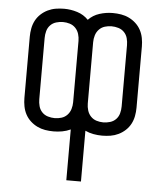

<svg xmlns="http://www.w3.org/2000/svg" viewBox="-53 -574 706 836"><g transform="rotate(5 300.0 -156.5)"><path d="M268 215V-7Q251 1 232 4.5Q213 8 194 8Q175 8 157 5Q139 2 122.5 -6Q106 -14 92.5 -26.5Q79 -39 70.5 -55Q62 -71 58.5 -89.5Q55 -108 55 -126V-394Q55 -412 58.5 -430.5Q62 -449 70.5 -465Q79 -481 92.5 -493.5Q106 -506 122.5 -514Q139 -522 157 -525Q175 -528 194 -528Q223 -528 251.5 -519Q280 -510 300 -489Q320 -510 348.5 -519Q377 -528 406 -528Q425 -528 443 -525Q461 -522 477.5 -514Q494 -506 507.5 -493.5Q521 -481 529.5 -465Q538 -449 541.5 -430.5Q545 -412 545 -394V-126Q545 -108 541.5 -89.5Q538 -71 529.5 -55Q521 -39 507.5 -26.5Q494 -14 477.5 -6Q461 2 443 5Q425 8 406 8Q387 8 368 4.5Q349 1 332 -7V215ZM194 -50Q209 -50 223.5 -54.5Q238 -59 248.5 -70Q259 -81 263.5 -96Q268 -111 268 -126V-394Q268 -409 263.5 -424Q259 -439 248.5 -450Q238 -461 223.5 -465.5Q209 -470 194 -470Q179 -470 164 -465.5Q149 -461 138.5 -450Q128 -439 124 -424Q120 -409 120 -394V-126Q120 -111 124 -96Q128 -81 138.5 -70Q149 -59 164 -54.5Q179 -50 194 -50ZM406 -50Q421 -50 436 -54.5Q451 -59 461.5 -70Q472 -81 476 -96Q480 -111 480 -126V-394Q480 -409 476 -424Q472 -439 461.5 -450Q451 -461 436 -465.5Q421 -470 406 -470Q391 -470 376.5 -465.5Q362 -461 351.5 -450Q341 -439 336.5 -424Q332 -409 332 -394V-126Q332 -111 336.5 -96Q341 -81 351.5 -70Q362 -59 376.5 -54.5Q391 -50 406 -50Z"/></g></svg>

Font: Iosevka SS04 Light Extended
Style: Regular
Weight: 300
Width: 7
Monospace: yes
Designer: Belleve Invis
Foundry: Belleve Invis
Version: Version 19.0.0; ttfautohint (v1.8.4)